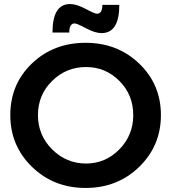

<svg xmlns="http://www.w3.org/2000/svg" viewBox="-20 -921 849 951"><path d="M571 -897Q571 -757 483 -757Q451 -757 406 -781Q361 -805 350 -805Q323 -805 323 -760H240Q240 -901 327 -901Q359 -901 404 -877Q449 -853 460 -853Q487 -853 487 -897ZM404 -709Q562 -709 669.5 -606Q777 -503 777 -351Q777 -199 669.5 -94.5Q562 10 404 10Q246 10 138.5 -94.5Q31 -199 31 -351Q31 -504 138 -606.5Q245 -709 404 -709ZM406 -589Q308 -589 238 -520Q168 -451 168 -351Q168 -251 238.5 -181Q309 -111 406 -111Q502 -111 571 -181Q640 -251 640 -351Q640 -451 571.5 -520Q503 -589 406 -589Z"/></svg>

Font: Montserrat arm Medium
Style: Regular
Weight: 500
Designer: Julieta Ulanovsky
Foundry: Julieta Ulanovsky
Version: Version 6.000;PS 006.000;hotconv 1.0.88;makeotf.lib2.5.64775